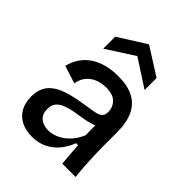

<svg xmlns="http://www.w3.org/2000/svg" viewBox="-220 -880 1008 1008"><g transform="rotate(45 283.5 -376.0)"><path d="M195 13Q152 13 118 -3.5Q84 -20 64.5 -53Q45 -86 45 -135Q45 -174 59.5 -202.5Q74 -231 103.5 -250.5Q133 -270 179 -282.5Q225 -295 288 -304Q323 -309 345.5 -314Q368 -319 378.5 -330Q389 -341 389 -363Q389 -397 365.5 -421.5Q342 -446 290 -446Q261 -446 232.5 -436Q204 -426 183.5 -403.5Q163 -381 156 -343L58 -374Q67 -412 87 -441.5Q107 -471 137 -491.5Q167 -512 206.5 -522.5Q246 -533 293 -533Q362 -533 407 -510Q452 -487 474.5 -439.5Q497 -392 497 -318V-212Q497 -179 498.5 -142.5Q500 -106 502.5 -69.5Q505 -33 509 0H410Q407 -30 404.5 -62Q402 -94 400 -127H385Q371 -89 345.5 -57Q320 -25 282.5 -6Q245 13 195 13ZM233 -71Q254 -71 275.5 -78Q297 -85 318.5 -99.5Q340 -114 358.5 -137Q377 -160 391 -192L390 -286L416 -281Q399 -266 373.5 -258Q348 -250 318 -245.5Q288 -241 258.5 -235.5Q229 -230 204.5 -220.5Q180 -211 165.5 -194Q151 -177 151 -147Q151 -110 174 -90.5Q197 -71 233 -71ZM135 -579V-668L289 -765L442 -668V-579L289 -678Z"/></g></svg>

Font: Bricolage Grotesque 96pt ExtraBold Medium
Style: Regular
Weight: 500
Version: Version 1.001;gftools[0.9.33.dev8+g029e19f]